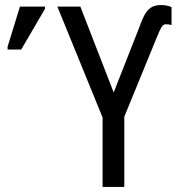

<svg xmlns="http://www.w3.org/2000/svg" viewBox="-20 -740 710 760"><path d="M386 0H472V-278L599 -588C618 -635 624 -644 637 -644C645 -644 651 -643 659 -641V-712C647 -717 634 -720 617 -720C560 -720 549 -678 524 -613L430 -374L298 -714H207L386 -275ZM10 -544H64L158 -705V-714H59L10 -555Z"/></svg>

Font: Noto Sans Condensed
Style: Regular
Weight: 400
Width: 3
Designer: Monotype Design Team
Foundry: Monotype Imaging Inc.
Version: Version 2.013